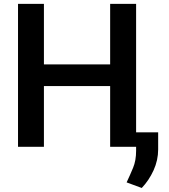

<svg xmlns="http://www.w3.org/2000/svg" viewBox="-20 -747 860 977"><path d="M71.7 0V-727.3H203.5V-419.4H540.5V-727.3H672.6V0H540.5V-308.9H203.5V0ZM784.8 -73.5V13.5Q784.8 68.2 761.4 119.7Q737.9 171.2 701.3 209.5L624.3 181.1Q641.7 144.2 657.1 107.1Q672.6 70 672.6 20.2V-73.5Z"/></svg>

Font: Inter UI Semi Bold
Style: Regular
Weight: 600
Designer: Rasmus Andersson
Foundry: rsms
Version: 3.2;8d6f07862